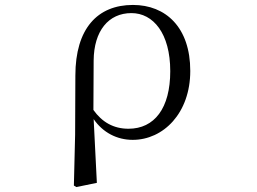

<svg xmlns="http://www.w3.org/2000/svg" viewBox="-20 -551 1040 777"><path d="M279 200 289 206 372 189 359 -69C396 -15 453 15 517 15C641 15 750 -93 750 -264C750 -440 651 -531 518 -531C375 -531 285 -436 285 -245L284 -6ZM358 -106 359 -306C360 -426 419 -498 512 -498C600 -498 669 -416 669 -263C669 -113 605 -30 500 -30C439 -30 393 -57 358 -106Z"/></svg>

Font: Harano Aji Mincho
Style: Regular
Weight: 400
Foundry: Masamichi Hosoda
Version: HaranoAjiMincho-Regular version 20230610;ttx 4.39.4